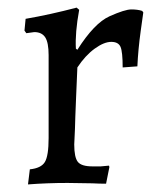

<svg xmlns="http://www.w3.org/2000/svg" viewBox="-20 -485 423 509"><path d="M247.1 -43.9Q250.5 -43.9 269 -45.9L270 -42L261.2 2Q243.2 2 225.1 1L159.2 0Q105 0 54.2 3.9L59.1 -36.1Q88.9 -39.1 98.9 -55.4Q108.9 -71.8 108.9 -119.1V-338.9Q108.9 -372.1 99.9 -386Q90.8 -399.9 70.8 -399.9L49.8 -397L44.9 -403.8L47.9 -435.1Q112.8 -446.3 183.1 -464.8L189.9 -459Q178.7 -397.5 181.2 -356L185.1 -353Q230 -423.8 270.5 -441.9Q311 -460 328.1 -460Q345.2 -460 356.9 -456.1L359.9 -452.1L353 -402.8Q346.2 -353.5 344.2 -309.1L305.2 -306.2Q305.2 -347.2 299.6 -360.6Q293.9 -374 274.9 -374Q255.9 -374 231 -356Q206.1 -337.9 185.1 -306.2Q183.1 -254.4 181.6 -224.1Q180.2 -193.8 179.7 -176Q179.2 -158.2 178.7 -143.1Q178.2 -127.9 177.5 -116.9Q176.8 -106 176.8 -102.1Q176.8 -67.9 186.3 -55.9Q195.8 -43.9 225.1 -43.9Z"/></svg>

Font: Alegreya-Regular
Style: Regular
Weight: 400
Designer: Juan Pablo del Peral
Foundry: Juan Pablo del Peral
Version: Version 1.003